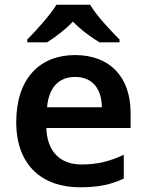

<svg xmlns="http://www.w3.org/2000/svg" viewBox="-20 -852 621 816"><path d="M363 -832H220C193 -787 133 -722 96 -684V-672H180C215 -694 255 -724 290 -760C325 -724 368 -693 403 -672H488V-684C451 -721 389 -787 363 -832ZM299 -618C149 -618 49 -518 49 -333C49 -148 161 -56 320 -56C400 -56 452 -68 506 -93V-194C447 -167 396 -153 326 -153C234 -153 180 -210 177 -308H535V-372C535 -527 445 -618 299 -618ZM299 -525C376 -525 412 -471 413 -396H180C187 -481 231 -525 299 -525Z"/></svg>

Font: Noto Sans Malayalam UI SemiBold
Style: Regular
Weight: 600
Designer: Jelle Bosma - Monotype Design Team
Foundry: Monotype Imaging Inc.
Version: Version 2.104